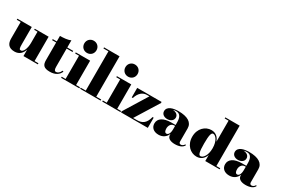

<svg xmlns="http://www.w3.org/2000/svg" viewBox="87 -1880 4404 3010"><g transform="rotate(30 2289.0 -375.0)"><path d="M272.5 -460H12V-440.5H82.5V-141C82.5 -54 117.5 10 228 10C318.5 10 365.5 -48 387.5 -117V0H647.5V-19.5H577.5V-460H327.5V-440.5H387.5V-237.5C387.5 -140.5 352 -55.5 308.5 -55.5C280.5 -55.5 272.5 -66.5 272.5 -150.5Z M1052.5 -102 1034 -109C1014 -59 980 -39 953 -39C925.5 -39 915 -63 915 -113V-440.5H1022V-460H915V-590C865 -565 785 -560 725 -560V-460H652V-440.5H725V-121C725 -36 754 7 866 7C967 7 1028.5 -38 1052.5 -102Z M1114 -650C1114 -587 1161 -540 1224 -540C1287 -540 1334 -587 1334 -650C1334 -713 1287 -760 1224 -760C1161 -760 1114 -713 1114 -650ZM1069 -19.5V0H1399V-19.5H1329V-460H1069V-440.5H1139V-19.5Z M1413.5 -19.5V0H1784V-19.5H1694V-750H1413.5V-730.5H1504V-19.5Z M1858.5 -650C1858.5 -587 1905.5 -540 1968.5 -540C2031.5 -540 2078.5 -587 2078.5 -650C2078.5 -713 2031.5 -760 1968.5 -760C1905.5 -760 1858.5 -713 1858.5 -650ZM1813.5 -19.5V0H2143.5V-19.5H2073.5V-460H1813.5V-440.5H1883.5V-19.5Z M2368 -440.5H2413.5L2153.5 -19.5V0H2638.5V-184H2618.5C2588.5 -60 2526 -19.5 2429.5 -19.5H2361.5L2622.5 -440.5V-460H2181.5V-288H2201C2231 -389 2294 -440.5 2368 -440.5Z M2916.5 -257C2774.5 -257 2692.5 -202.5 2692.5 -113.5C2692.5 -37.5 2748.5 10 2835 10C2910 10 2968 -29 2993.5 -97V-80C2993.5 -21 3048.5 10 3130.5 10C3208.5 10 3272 -14 3292.5 -63.5L3278.5 -71C3262.5 -39.5 3233 -30 3217.5 -30C3192.5 -30 3183.5 -47.5 3183.5 -70V-304.5C3183.5 -410.5 3093 -468 2925.5 -468C2834.5 -468 2727.5 -443 2727.5 -356C2727.5 -305 2771.5 -271 2832 -271C2889.5 -271 2939 -303 2939 -358C2939 -410.5 2892.5 -439.5 2836 -441C2857 -446.5 2878.5 -449 2895.5 -449C2975.5 -449 2993.5 -376.5 2993.5 -304.5V-257ZM2935.5 -67C2908.5 -67 2894.5 -93 2894.5 -138C2894.5 -182.5 2917.5 -240 2980.5 -240H2993.5V-180.5C2993.5 -99 2964.5 -67 2935.5 -67Z M3938.5 -19.5H3868.5V-750H3608.5V-730.5H3678.5V-349C3652.5 -426.5 3597.5 -469.5 3522.5 -469.5C3413.5 -469.5 3310.5 -379.5 3310.5 -229.5C3310.5 -79.5 3413.5 9.5 3522.5 9.5C3598 9.5 3652.5 -33 3678.5 -110V0H3938.5ZM3678.5 -229.5C3678.5 -95 3618 -27.5 3574 -27.5C3540 -27.5 3525.5 -79.5 3525.5 -229.5C3525.5 -379.5 3540 -433 3574 -433C3618 -433 3678.5 -365.5 3678.5 -229.5Z M4196.5 -257C4054.5 -257 3972.5 -202.5 3972.5 -113.5C3972.5 -37.5 4028.5 10 4115 10C4190 10 4248 -29 4273.5 -97V-80C4273.5 -21 4328.5 10 4410.5 10C4488.5 10 4552 -14 4572.5 -63.5L4558.5 -71C4542.5 -39.5 4513 -30 4497.5 -30C4472.5 -30 4463.5 -47.5 4463.5 -70V-304.5C4463.5 -410.5 4373 -468 4205.5 -468C4114.5 -468 4007.5 -443 4007.5 -356C4007.5 -305 4051.5 -271 4112 -271C4169.5 -271 4219 -303 4219 -358C4219 -410.5 4172.5 -439.5 4116 -441C4137 -446.5 4158.5 -449 4175.5 -449C4255.5 -449 4273.5 -376.5 4273.5 -304.5V-257ZM4215.5 -67C4188.5 -67 4174.5 -93 4174.5 -138C4174.5 -182.5 4197.5 -240 4260.5 -240H4273.5V-180.5C4273.5 -99 4244.5 -67 4215.5 -67Z"/></g></svg>

Font: Bodoni* 11pt Fatface
Style: Regular
Weight: 900
Version: Version 2.3